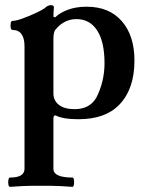

<svg xmlns="http://www.w3.org/2000/svg" viewBox="-20 -451 566 744"><path d="M19 273Q14 273 12.5 264Q11 255 12.5 246Q14 237 19 237Q75 237 75 203V-271Q75 -335 28 -335Q23 -335 21.5 -343.5Q20 -352 21.5 -361Q23 -370 28 -370Q42 -370 68 -379.5Q94 -389 118.5 -400.5Q143 -412 153 -419Q165 -431 177 -431Q189 -431 189 -422Q188 -413 187.5 -404Q187 -395 187 -386L194 -384Q211 -401 242.5 -413Q274 -425 316 -425Q403 -425 452 -369Q501 -313 501 -216Q501 -106 442 -45Q388 11 284 11Q223 11 195 -4Q187 -4 187 8V203Q187 237 261 237Q265 237 266.5 246Q268 255 266.5 264Q265 273 261 273Q231 271 212 270Q193 269 177 269Q161 269 140 269Q119 269 102.5 269Q86 269 67 270Q48 271 19 273ZM269 -28Q327 -28 353 -72Q369 -103 377 -137Q385 -171 385 -206Q385 -289 356.5 -333Q328 -377 276 -377Q228 -377 194 -335Q191 -331 189 -322.5Q187 -314 187 -300V-89Q187 -61 208.5 -44.5Q230 -28 269 -28Z"/></svg>

Font: Junicode SmExp
Style: Bold
Weight: 700
Width: 6
Designer: Peter S. Baker
Version: Version 2.205; ttfautohint (v1.8.4)